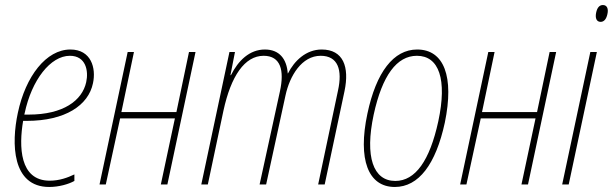

<svg xmlns="http://www.w3.org/2000/svg" viewBox="-20 -734 2439 764"><path d="M176 10C214 10 253 -1 276 -14V-40C249 -27 216 -15 178 -15C57 -15 55 -152 72 -253H86C240 -253 332 -315 350 -403C363 -463 343 -537 260 -537C164 -537 82 -431 51 -285C25 -164 27 10 176 10ZM78 -283C106 -416 181 -512 258 -512C322 -512 333 -452 323 -407C307 -334 232 -278 94 -278H77C77 -279 77 -281 78 -283Z M376 0H401L458 -263H676L620 0H646L758 -527H732L682 -288H463L513 -527H488Z M781 0H807L869 -293C899 -432 954 -512 1029 -512C1097 -512 1112 -454 1094 -371L1013 0H1039L1116 -354C1133 -433 1181 -512 1256 -512C1325 -512 1343 -456 1325 -374L1246 0H1272L1351 -372C1371 -468 1346 -537 1260 -537C1198 -537 1151 -492 1126 -442H1125C1121 -499 1092 -537 1034 -537C973 -537 928 -493 899 -435H897L915 -527H893Z M1551 10C1646 10 1714 -80 1750 -246C1788 -429 1747 -537 1640 -537C1546 -537 1477 -447 1442 -282C1403 -99 1445 10 1551 10ZM1553 -14C1465 -14 1431 -110 1467 -278C1501 -434 1559 -512 1639 -512C1727 -512 1760 -418 1724 -251C1690 -95 1633 -14 1553 -14Z M1811 0H1836L1893 -263H2111L2055 0H2081L2193 -527H2167L2117 -288H1898L1948 -527H1923Z M2370 -647C2384 -647 2393 -659 2397 -678C2402 -700 2395 -714 2379 -714C2365 -714 2356 -703 2352 -683C2348 -663 2353 -647 2370 -647ZM2217 0H2243L2355 -527H2329Z"/></svg>

Font: Noto Sans Condensed Thin
Style: Italic
Weight: 100
Width: 3
Italic angle: -12°
Designer: Monotype Design Team
Foundry: Monotype Imaging Inc.
Version: Version 2.013